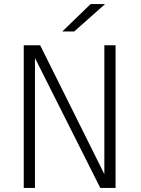

<svg xmlns="http://www.w3.org/2000/svg" viewBox="-20 -922 690 942"><path d="M96.5 0V-700H177L498.5 -54.5H492V-700H547V0H472L148.5 -643.5H151.5V0ZM344 -767.5H285.5L424.5 -902H495.5Z"/></svg>

Font: Trispace Thin ExtraLight
Style: Regular
Weight: 250
Version: Version 1.210